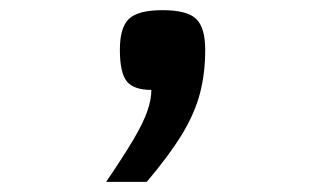

<svg xmlns="http://www.w3.org/2000/svg" viewBox="-20 -162 640 378"><path d="M189 196Q223 146 242.5 113Q262 80 270 57Q278 34 278 15Q243 15 229.5 -2Q216 -19 216 -64Q216 -108 234 -125Q252 -142 300 -142Q348 -142 366 -125Q384 -108 384 -64Q384 -17 373.5 22.5Q363 62 338 103Q313 144 269 196Z"/></svg>

Font: Victor Mono Thin
Style: Bold
Weight: 700
Monospace: yes
Version: Version 1.561;gftools[0.9.30]